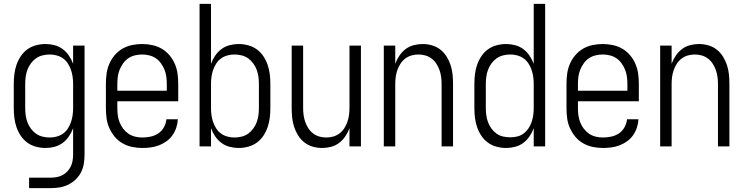

<svg xmlns="http://www.w3.org/2000/svg" viewBox="-20 -755 3840 990"><path d="M130 215V161H242Q258 161 273.5 158Q289 155 303 147.5Q317 140 328 128Q339 116 345.5 102Q352 88 354.5 72.5Q357 57 357 41V-94Q349 -72 335.5 -52Q322 -32 303 -18Q284 -4 261 2Q238 8 214 8Q190 8 165.5 1.5Q141 -5 121 -19.5Q101 -34 87 -55Q73 -76 65 -99.5Q57 -123 54 -147.5Q51 -172 51 -197V-323Q51 -348 54 -372.5Q57 -397 65 -420.5Q73 -444 87 -465Q101 -486 121 -500.5Q141 -515 165.5 -521.5Q190 -528 214 -528Q238 -528 261 -522Q284 -516 303 -502Q322 -488 335.5 -468Q349 -448 357 -426V-520H416V41Q416 64 412.5 87.5Q409 111 398.5 132Q388 153 371 169.5Q354 186 333 196.5Q312 207 289 211Q266 215 242 215ZM237 -46Q255 -46 273 -51Q291 -56 305.5 -66.5Q320 -77 330 -92.5Q340 -108 346 -125.5Q352 -143 354.5 -161Q357 -179 357 -197V-323Q357 -341 354.5 -359Q352 -377 346 -394.5Q340 -412 330 -427.5Q320 -443 305.5 -453.5Q291 -464 273 -469Q255 -474 237 -474Q218 -474 199.5 -469.5Q181 -465 166 -454.5Q151 -444 139.5 -428.5Q128 -413 121.5 -395.5Q115 -378 112.5 -359.5Q110 -341 110 -323V-197Q110 -179 112.5 -160.5Q115 -142 121.5 -124.5Q128 -107 139.5 -91.5Q151 -76 166 -65.5Q181 -55 199.5 -50.5Q218 -46 237 -46Z M714 8Q687 8 661 2.5Q635 -3 612 -16Q589 -29 572 -49.5Q555 -70 544 -94Q533 -118 529.5 -144.5Q526 -171 526 -197V-323Q526 -349 529.5 -375Q533 -401 543.5 -425.5Q554 -450 571.5 -470.5Q589 -491 611.5 -504Q634 -517 660 -522.5Q686 -528 713 -528Q739 -528 765 -522.5Q791 -517 813.5 -504Q836 -491 853.5 -470.5Q871 -450 881.5 -425.5Q892 -401 895.5 -375Q899 -349 899 -323V-233H585V-197Q585 -178 587.5 -159.5Q590 -141 597 -123.5Q604 -106 615.5 -91Q627 -76 642.5 -65.5Q658 -55 676.5 -50.5Q695 -46 714 -46Q735 -46 756.5 -50.5Q778 -55 796 -67Q814 -79 825 -98.5Q836 -118 838 -140H897Q896 -118 889 -97Q882 -76 869.5 -58Q857 -40 839 -27Q821 -14 800.5 -6Q780 2 758 5Q736 8 714 8ZM585 -287H840V-323Q840 -341 837.5 -360Q835 -379 828 -396Q821 -413 810 -428.5Q799 -444 783.5 -454.5Q768 -465 749.5 -469.5Q731 -474 713 -474Q694 -474 675.5 -469.5Q657 -465 641.5 -454.5Q626 -444 615 -428.5Q604 -413 597 -396Q590 -379 587.5 -360Q585 -341 585 -323Z M1211 8Q1187 8 1164 2Q1141 -4 1122 -18Q1103 -32 1089.5 -52Q1076 -72 1068 -94V0H1009V-735H1068V-426Q1076 -448 1089.5 -468Q1103 -488 1122 -502Q1141 -516 1164 -522Q1187 -528 1211 -528Q1235 -528 1259.5 -521.5Q1284 -515 1304 -500.5Q1324 -486 1338 -465Q1352 -444 1360 -420.5Q1368 -397 1371 -372.5Q1374 -348 1374 -323V-197Q1374 -172 1371 -147.5Q1368 -123 1360 -99.5Q1352 -76 1338 -55Q1324 -34 1304 -19.5Q1284 -5 1259.5 1.5Q1235 8 1211 8ZM1188 -46Q1207 -46 1225.5 -50.5Q1244 -55 1259 -65.5Q1274 -76 1285.5 -91.5Q1297 -107 1303.5 -124.5Q1310 -142 1312.5 -160.5Q1315 -179 1315 -197V-323Q1315 -341 1312.5 -359.5Q1310 -378 1303.5 -395.5Q1297 -413 1285.5 -428.5Q1274 -444 1259 -454.5Q1244 -465 1225.5 -469.5Q1207 -474 1188 -474Q1170 -474 1152 -469Q1134 -464 1119.5 -453.5Q1105 -443 1095 -427.5Q1085 -412 1079 -394.5Q1073 -377 1070.5 -359Q1068 -341 1068 -323V-197Q1068 -179 1070.5 -161Q1073 -143 1079 -125.5Q1085 -108 1095 -92.5Q1105 -77 1119.5 -66.5Q1134 -56 1152 -51Q1170 -46 1188 -46Z M1640 8Q1616 8 1592 1Q1568 -6 1549 -21Q1530 -36 1517 -57Q1504 -78 1496.5 -101Q1489 -124 1486.5 -148.5Q1484 -173 1484 -197V-520H1543V-197Q1543 -179 1545.5 -161Q1548 -143 1554 -126Q1560 -109 1570 -93.5Q1580 -78 1594.5 -67Q1609 -56 1626.5 -51Q1644 -46 1663 -46Q1681 -46 1698.5 -51Q1716 -56 1730.5 -67Q1745 -78 1755 -93.5Q1765 -109 1771 -126Q1777 -143 1779.5 -161Q1782 -179 1782 -197V-520H1841V0H1782V-94Q1774 -72 1760.5 -52Q1747 -32 1728.5 -18Q1710 -4 1687 2Q1664 8 1640 8Z M1959 0V-520H2018V-426Q2026 -448 2039.5 -468Q2053 -488 2071.5 -502Q2090 -516 2113 -522Q2136 -528 2160 -528Q2184 -528 2208 -521Q2232 -514 2251 -499Q2270 -484 2283 -463Q2296 -442 2303.5 -419Q2311 -396 2313.5 -371.5Q2316 -347 2316 -323V0H2257V-323Q2257 -341 2254.5 -359Q2252 -377 2246 -394Q2240 -411 2230 -426.5Q2220 -442 2205.5 -453Q2191 -464 2173.5 -469Q2156 -474 2137 -474Q2119 -474 2101.5 -469Q2084 -464 2069.5 -453Q2055 -442 2045 -426.5Q2035 -411 2029 -394Q2023 -377 2020.5 -359Q2018 -341 2018 -323V0Z M2589 8Q2565 8 2540.5 1.5Q2516 -5 2496 -19.5Q2476 -34 2462 -55Q2448 -76 2440 -99.5Q2432 -123 2429 -147.5Q2426 -172 2426 -197V-323Q2426 -348 2429 -372.5Q2432 -397 2440 -420.5Q2448 -444 2462 -465Q2476 -486 2496 -500.5Q2516 -515 2540.5 -521.5Q2565 -528 2589 -528Q2613 -528 2636 -522Q2659 -516 2678 -502Q2697 -488 2710.5 -468Q2724 -448 2732 -426V-735H2791V0H2732V-94Q2724 -72 2710.5 -52Q2697 -32 2678 -18Q2659 -4 2636 2Q2613 8 2589 8ZM2612 -47Q2630 -47 2648 -51.5Q2666 -56 2680.5 -67Q2695 -78 2705 -93Q2715 -108 2721 -125.5Q2727 -143 2729.5 -161Q2732 -179 2732 -197V-323Q2732 -341 2729.5 -359Q2727 -377 2721 -394.5Q2715 -412 2705 -427.5Q2695 -443 2680.5 -453.5Q2666 -464 2648 -469Q2630 -474 2612 -474Q2593 -474 2574.5 -469.5Q2556 -465 2541 -454.5Q2526 -444 2514.5 -428.5Q2503 -413 2496.5 -395.5Q2490 -378 2487.5 -359.5Q2485 -341 2485 -323V-197Q2485 -179 2487.5 -160.5Q2490 -142 2496.5 -124.5Q2503 -107 2514.5 -91.5Q2526 -76 2541 -65.5Q2556 -55 2574.5 -51Q2593 -47 2612 -47Z M3089 8Q3062 8 3036 2.5Q3010 -3 2987 -16Q2964 -29 2947 -49.5Q2930 -70 2919 -94Q2908 -118 2904.5 -144.5Q2901 -171 2901 -197V-323Q2901 -349 2904.5 -375Q2908 -401 2918.5 -425.5Q2929 -450 2946.5 -470.5Q2964 -491 2986.5 -504Q3009 -517 3035 -522.5Q3061 -528 3088 -528Q3114 -528 3140 -522.5Q3166 -517 3188.5 -504Q3211 -491 3228.5 -470.5Q3246 -450 3256.5 -425.5Q3267 -401 3270.5 -375Q3274 -349 3274 -323V-233H2960V-197Q2960 -178 2962.5 -159.5Q2965 -141 2972 -123.5Q2979 -106 2990.5 -91Q3002 -76 3017.5 -65.5Q3033 -55 3051.5 -50.5Q3070 -46 3089 -46Q3110 -46 3131.5 -50.5Q3153 -55 3171 -67Q3189 -79 3200 -98.5Q3211 -118 3213 -140H3272Q3271 -118 3264 -97Q3257 -76 3244.5 -58Q3232 -40 3214 -27Q3196 -14 3175.5 -6Q3155 2 3133 5Q3111 8 3089 8ZM2960 -287H3215V-323Q3215 -341 3212.5 -360Q3210 -379 3203 -396Q3196 -413 3185 -428.5Q3174 -444 3158.5 -454.5Q3143 -465 3124.5 -469.5Q3106 -474 3088 -474Q3069 -474 3050.5 -469.5Q3032 -465 3016.5 -454.5Q3001 -444 2990 -428.5Q2979 -413 2972 -396Q2965 -379 2962.5 -360Q2960 -341 2960 -323Z M3384 0V-520H3443V-426Q3451 -448 3464.5 -468Q3478 -488 3496.5 -502Q3515 -516 3538 -522Q3561 -528 3585 -528Q3609 -528 3633 -521Q3657 -514 3676 -499Q3695 -484 3708 -463Q3721 -442 3728.5 -419Q3736 -396 3738.5 -371.5Q3741 -347 3741 -323V0H3682V-323Q3682 -341 3679.5 -359Q3677 -377 3671 -394Q3665 -411 3655 -426.5Q3645 -442 3630.5 -453Q3616 -464 3598.5 -469Q3581 -474 3562 -474Q3544 -474 3526.5 -469Q3509 -464 3494.5 -453Q3480 -442 3470 -426.5Q3460 -411 3454 -394Q3448 -377 3445.5 -359Q3443 -341 3443 -323V0Z"/></svg>

Font: Iosevka QP Light
Style: Regular
Weight: 300
Designer: Belleve Invis
Foundry: Belleve Invis
Version: Version 20.0.0; ttfautohint (v1.8.4)